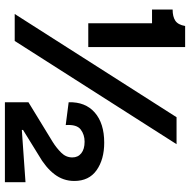

<svg xmlns="http://www.w3.org/2000/svg" viewBox="-16 -719 775 783"><g transform="rotate(90 371.5 -327.5)"><path d="M75 -300V-560H19V-644Q48 -644 64.5 -655Q81 -666 86 -695H172V-300ZM37 0 458 -660H568L147 0ZM397 40V-56L559 -155Q583 -170 602.5 -189.5Q622 -209 622 -235Q622 -258 605 -271.5Q588 -285 558 -285Q529 -285 508 -269Q487 -253 490 -208L397 -220Q395 -288 439 -326.5Q483 -365 562 -365Q630 -365 674 -334Q718 -303 718 -243Q718 -198 690.5 -162Q663 -126 612 -97L510 -34V-29L723 -44V40Z"/></g></svg>

Font: Bricolage Grotesque 48pt Medium
Style: Regular
Weight: 500
Designer: Mathieu Triay
Foundry: Atelier Triay
Version: Version 1.000; ttfautohint (v1.8.4.7-5d5b);gftools[0.9.32]